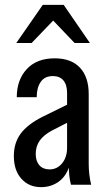

<svg xmlns="http://www.w3.org/2000/svg" viewBox="-20 -760 439 790"><path d="M272 0Q267 -18 265 -39.5Q263 -61 263 -85H256V-377Q256 -412 240.5 -429.5Q225 -447 198 -447Q164 -447 147.5 -423Q131 -399 131 -360H49Q49 -431 90 -475.5Q131 -520 205 -520Q273 -520 309 -481.5Q345 -443 345 -373V-85Q345 -64 347.5 -42.5Q350 -21 355 0ZM149 10Q99 10 68 -24.5Q37 -59 37 -118Q37 -172 65 -210Q93 -248 154 -279L276 -339V-265L194 -223Q160 -205 143.5 -181.5Q127 -158 127 -127Q127 -97 142 -80Q157 -63 184 -63Q215 -63 235.5 -88Q256 -113 256 -152L267 -81Q253 -35 221.5 -12.5Q190 10 149 10ZM47 -583 156 -740H242L350 -583H287L163 -713H235L110 -583Z"/></svg>

Font: Instrument Sans Condensed Medium
Style: Regular
Weight: 500
Width: 3
Designer: Rodrigo Fuenzalida
Foundry: fragTYPE
Version: Version 1.000;gftools[0.9.28]